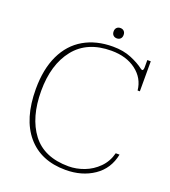

<svg xmlns="http://www.w3.org/2000/svg" viewBox="-148 -928 928 1046"><g transform="rotate(20 315.5 -404.5)"><path d="M341 -789Q341 -803 349 -811Q357 -819 370 -819Q383 -819 391 -811Q399 -803 399 -789Q399 -775 391 -767Q383 -759 370 -759Q357 -759 349 -767Q341 -775 341 -789ZM50 -350Q50 -465 88.5 -546Q127 -627 198.5 -668.5Q270 -710 367 -710Q428 -710 474.5 -690.5Q521 -671 549 -649Q557 -644 558 -644Q567 -644 567 -663V-705H587V-531H574Q567 -600 510.5 -643Q454 -686 367 -686Q227 -686 154 -594.5Q81 -503 81 -350Q81 -196 150 -105Q219 -14 361 -14Q406 -14 451 -31Q496 -48 531 -83Q566 -118 579 -169H601Q584 -83 515.5 -36.5Q447 10 352 10Q209 10 129.5 -83.5Q50 -177 50 -350Z"/></g></svg>

Font: Taviraj Thin
Style: Regular
Weight: 100
Designer: Katatrad Team
Foundry: CadsonDemak
Version: Version 1.030